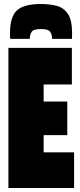

<svg xmlns="http://www.w3.org/2000/svg" viewBox="-20 -939 402 959"><path d="M22 0V-700H339V-517H198V-432H316V-264H198V-178H350V0ZM184 -919Q229 -919 264 -909.5Q299 -900 319.5 -869Q340 -838 340 -774Q340 -767 340 -759.5Q340 -752 339 -745H240V-750Q240 -764 231.5 -779Q223 -794 184 -794Q146 -794 137.5 -779Q129 -764 129 -750V-745H31Q30 -752 30 -759.5Q30 -767 30 -774Q30 -856 65 -887.5Q100 -919 184 -919Z"/></svg>

Font: Georama ExtraCondensed Black
Style: Regular
Weight: 900
Width: 2
Designer: Jean-Baptiste Levee
Foundry: Production Type
Version: Version 1.000